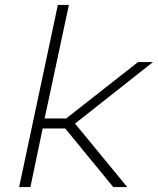

<svg xmlns="http://www.w3.org/2000/svg" viewBox="-20 -763 644 783"><path d="M58 0 216 -743H261L162 -280H250L543 -510H604L286 -259L499 0H442L246 -239H154L104 0Z"/></svg>

Font: Saira Expanded ExtraLight
Style: Italic
Weight: 250
Width: 7
Italic angle: -12°
Designer: Hector Gatti with collaboration of the Omnibus-Type team
Foundry: Omnibus-Type
Version: Version 1.101